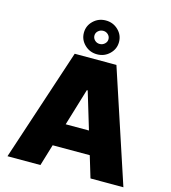

<svg xmlns="http://www.w3.org/2000/svg" viewBox="-138 -1090 1070 1200"><g transform="rotate(15 397.5 -489.5)"><path d="M235.8 0H22.7L262.8 -727.3H532.7L772.7 0H559.7L517.8 -139.2H277.7ZM322.4 -286.9H473L400.6 -527H394.9ZM397.7 -759.9Q350.5 -759.9 317.3 -792.1Q284.1 -824.2 284.1 -869.3Q284.1 -914.8 317.3 -946.7Q350.5 -978.7 397.7 -978.7Q445 -978.7 478.2 -946.7Q511.4 -914.8 511.4 -869.3Q511.4 -824.2 478.2 -792.1Q445 -759.9 397.7 -759.9ZM397.7 -826.7Q416.2 -827.1 429.7 -839.5Q443.2 -851.9 443.2 -869.3Q443.2 -887.1 429.9 -899.7Q416.5 -912.3 397.7 -911.9Q379.3 -911.6 365.8 -899.3Q352.3 -887.1 352.3 -869.3Q352.3 -851.9 365.6 -839.1Q378.9 -826.3 397.7 -826.7Z"/></g></svg>

Font: Inter UI Black
Style: Regular
Weight: 900
Designer: Rasmus Andersson
Foundry: rsms
Version: 3.2;8d6f07862